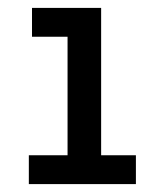

<svg xmlns="http://www.w3.org/2000/svg" viewBox="-20 -720 416 486"><path d="M53 -254V-327H151V-627H61V-700H236V-327H324V-254Z"/></svg>

Font: MuseoModerno Thin Medium
Style: Regular
Weight: 500
Version: Version 1.003